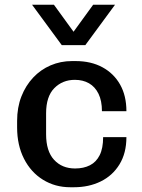

<svg xmlns="http://www.w3.org/2000/svg" viewBox="-20 -778 597 808"><path d="M276 10Q212 10 161 -21.5Q110 -53 81 -110Q52 -167 52 -242V-269Q52 -326 70 -372Q88 -418 119.5 -451.5Q151 -485 193 -503Q235 -521 283 -521H298Q363 -521 411 -495Q459 -469 485.5 -422Q512 -375 512 -310H409Q409 -354 394.5 -383.5Q380 -413 354.5 -427.5Q329 -442 295 -442Q243 -442 208.5 -407Q174 -372 174 -301V-213Q174 -142 207.5 -105.5Q241 -69 296 -69Q332 -69 358.5 -82.5Q385 -96 399.5 -125Q414 -154 414 -201H512Q512 -134 483 -86.5Q454 -39 404 -14.5Q354 10 291 10ZM464 -758 339 -588H240L115 -758H207L321 -601H258L372 -758Z"/></svg>

Font: Chivo Medium Medium
Style: Regular
Weight: 500
Version: Version 2.002